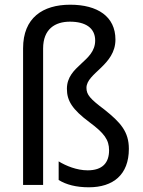

<svg xmlns="http://www.w3.org/2000/svg" viewBox="-20 -785 607 815"><path d="M470 -617C470 -715 394 -765 278 -765C161 -765 78 -709 78 -580V0H163V-579C163 -662 214 -693 277 -693C342 -693 384 -667 384 -613C384 -523 264 -507 264 -408C264 -358 286 -321 360 -266C422 -220 443 -192 443 -147C443 -94 415 -62 352 -62C306 -62 260 -81 229 -100V-21C261 -1 304 10 357 10C460 10 527 -43 527 -153C527 -226 492 -265 423 -320C363 -365 347 -383 347 -412C347 -475 470 -508 470 -617Z"/></svg>

Font: Noto Sans Khmer UI SemiCondensed
Style: Regular
Weight: 400
Width: 4
Designer: Danh Hong and the Monotype Design Team
Foundry: Monotype Imaging Inc.
Version: Version 2.002